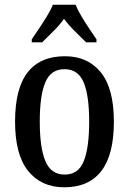

<svg xmlns="http://www.w3.org/2000/svg" viewBox="-20 -786 548 816"><path d="M253 10Q156 10 100 -59Q44 -128 44 -269Q44 -410 97.5 -478.5Q151 -547 256 -547Q353 -547 408.5 -478.5Q464 -410 464 -269Q464 -128 410.5 -59Q357 10 253 10ZM255 -44Q313 -44 336 -101Q359 -158 359 -269Q359 -380 335.5 -436Q312 -492 254 -492Q196 -492 172.5 -436Q149 -380 149 -269Q149 -158 173 -101Q197 -44 255 -44ZM115 -619Q128 -638 145.5 -664Q163 -690 179.5 -717Q196 -744 205 -766H301Q310 -744 326 -717Q342 -690 359.5 -664Q377 -638 390 -619V-606H346Q324 -628 298 -653.5Q272 -679 252 -706Q233 -679 207 -653.5Q181 -628 159 -606H115Z"/></svg>

Font: Noto Serif Armenian Condensed Medium
Style: Regular
Weight: 500
Width: 3
Designer: Monotype Design Team
Foundry: Monotype Imaging Inc.
Version: Version 2.008; ttfautohint (v1.8.4.7-5d5b)